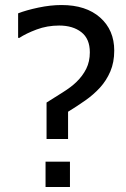

<svg xmlns="http://www.w3.org/2000/svg" viewBox="-20 -743 502 763"><path d="M434 -542Q434 -495.5 418.5 -459.2Q403 -423 377.5 -395Q352.5 -367.5 319.5 -344.2Q286.5 -321 250.5 -299V-190.5H165V-335.5Q192 -352.5 227.5 -374.8Q263 -397 283 -416.5Q308.5 -441 322.8 -469.8Q337 -498.5 337 -535Q337 -589 303.2 -615.2Q269.5 -641.5 215 -641.5Q167.5 -641.5 125.5 -625.8Q83.5 -610 57 -592.5H52V-690Q84 -702.5 132.5 -712.8Q181 -723 224.5 -723Q322 -723 378 -673.2Q434 -623.5 434 -542ZM258 0H161V-100.5H258Z"/></svg>

Font: Myanmar Ethnic
Style: Regular
Weight: 400
Designer: Khon Soe Zaw Thu
Foundry: PaOh Unicode khonsoezawthu@gmail.com and @hotmail.com
Version: Version 1.01 September 27, 2016